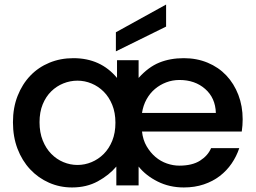

<svg xmlns="http://www.w3.org/2000/svg" viewBox="-20 -816 1128 845"><path d="M770 -464Q739 -464 711.5 -453.5Q684 -443 662 -424.5Q640 -406 625 -379Q610 -352 605 -319H930Q928 -385 883 -424.5Q838 -464 770 -464ZM1033 -164Q1021 -128 999.5 -96.5Q978 -65 947.5 -41.5Q917 -18 877 -4.5Q837 9 789 9Q726 9 674 -17Q622 -43 590 -83V0H492V-83Q460 -45 410.5 -18Q361 9 297 9Q243 9 195.5 -12Q148 -33 112.5 -71Q77 -109 57 -161.5Q37 -214 37 -278Q37 -342 57.5 -394Q78 -446 113.5 -483Q149 -520 197.5 -540Q246 -560 303 -560Q423 -560 495 -473V-551H590V-473Q633 -521 681 -540.5Q729 -560 789 -560Q846 -560 894 -540Q942 -520 976 -484Q1010 -448 1029 -398.5Q1048 -349 1048 -291Q1048 -278 1047 -264.5Q1046 -251 1044 -237H605Q609 -200 625.5 -172Q642 -144 664.5 -125Q687 -106 714.5 -96.5Q742 -87 769 -87Q826 -87 860.5 -109Q895 -131 909 -164ZM154 -278Q154 -233 168 -198Q182 -163 205.5 -139Q229 -115 259 -102.5Q289 -90 321 -90Q353 -90 383 -102.5Q413 -115 436.5 -138.5Q460 -162 474 -196.5Q488 -231 488 -276Q488 -320 474 -354.5Q460 -389 436.5 -412.5Q413 -436 383 -448.5Q353 -461 321 -461Q289 -461 259 -449Q229 -437 205.5 -414Q182 -391 168 -357Q154 -323 154 -278ZM711 -796V-699L490 -590V-674Z"/></svg>

Font: SVN-Poppins Medium
Style: Regular
Weight: 500
Designer: Ninad Kale (Devanagari), Jonny Pinhorn (Latin)
Foundry: Indian Type Foundry
Version: Version 3.002 2017; ttfautohint (v1.8.3)